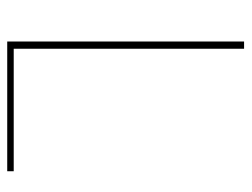

<svg xmlns="http://www.w3.org/2000/svg" viewBox="-100 -578 679 518"><g transform="rotate(90 239.0 -319.5)"><path d="M112 0H92.5V-639H112ZM99 -17.5H442.5V0H99Z"/></g></svg>

Font: Anek Bangla Medium Thin
Style: Regular
Weight: 250
Version: Version 1.003